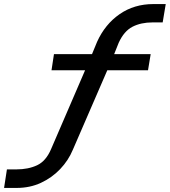

<svg xmlns="http://www.w3.org/2000/svg" viewBox="-42 -734 834 943"><path d="M-22 189 -8 98H38Q97 98 140.5 77.5Q184 57 209 -2L385 -410L402 -389H211L223 -468H427L402 -449L435 -529Q474 -615 545.5 -664.5Q617 -714 711 -714H772L757 -624H708Q650 -624 608.5 -602.5Q567 -581 541 -524L511 -449L498 -468H698L685 -389H466L495 -412L316 1Q294 54 253.5 96.5Q213 139 159 164Q105 189 40 189Z"/></svg>

Font: Nunito Sans 7pt Expanded Medium
Style: Italic
Weight: 500
Width: 7
Italic angle: -9°
Designer: Vernon Adams
Foundry: Vernon Adams
Version: Version 3.101;gftools[0.9.27]